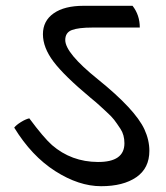

<svg xmlns="http://www.w3.org/2000/svg" viewBox="-20 -637 574 662"><path d="M205 -499Q205 -454 317 -364Q446 -260 478 -191Q495 -154 495 -117Q495 -57 450 -26Q405 5 328.5 5Q252 5 170.5 -47Q89 -99 29 -197Q36 -206 52 -216Q68 -226 81 -229Q130 -163 159 -137Q226 -79 317.5 -78.5Q409 -78 409 -143Q409 -172 395.5 -192.5Q382 -213 373.5 -224Q365 -235 348.5 -250Q332 -265 322.5 -274Q313 -283 292 -300Q201 -376 164.5 -424.5Q128 -473 128 -519Q128 -565 165 -591Q202 -617 268 -617H437Q462 -585 462 -542H298Q251 -542 228 -533.5Q205 -525 205 -499Z"/></svg>

Font: Karma Medium
Style: Regular
Weight: 500
Designer: Joana Correia
Foundry: Indian Type Foundry
Version: Version 1.202;PS 1.0;hotconv 1.0.78;makeotf.lib2.5.61930; tt